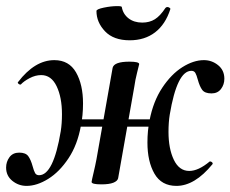

<svg xmlns="http://www.w3.org/2000/svg" viewBox="-29 -596 755 629"><path d="M-9 -47Q-9 -66 2 -81Q13 -96 34 -96Q55 -96 63.5 -84.5Q72 -73 78 -51Q82 -36 86 -29Q90 -22 99 -22Q146 -22 170 -166Q174 -191 174 -222Q174 -277 156.5 -313.5Q139 -350 106 -350Q87 -350 68 -340Q49 -330 39 -319H37Q34 -319 31 -322Q28 -325 30 -327Q85 -399 149 -399Q197 -399 220 -359Q243 -319 243 -257Q243 -218 236 -184Q225 -122 195.5 -77.5Q166 -33 129 -10Q92 13 58 13Q32 13 11.5 -3.5Q-9 -20 -9 -47ZM271 0Q272 -7 277.5 -30Q283 -53 287 -74L340 -374Q345 -394 395 -394Q427 -394 427 -386Q426 -381 420 -357.5Q414 -334 411 -312L358 -12Q356 -3 342.5 2.5Q329 8 303 8Q271 8 271 0ZM196 -205H509L505 -181H193ZM454 -129Q454 -168 461 -202Q473 -264 502.5 -308.5Q532 -353 568.5 -376Q605 -399 639 -399Q665 -399 685.5 -382.5Q706 -366 706 -338Q706 -319 695 -304.5Q684 -290 664 -290Q642 -290 633.5 -301.5Q625 -313 619 -335Q615 -350 611 -357Q607 -364 598 -364Q551 -364 527 -220Q523 -195 523 -164Q523 -109 540.5 -72.5Q558 -36 591 -36Q621 -36 658 -67H660Q663 -67 666 -64Q669 -61 667 -58Q609 13 549 13Q500 13 477 -27Q454 -67 454 -129ZM287 -560Q287 -566 311 -571Q335 -576 355 -576Q370 -576 370 -573Q374 -550 392 -536Q410 -522 437 -522Q461 -522 478.5 -533Q496 -544 513 -570Q516 -573 519 -573Q523 -573 526.5 -570.5Q530 -568 529 -566Q513 -516 479 -490Q445 -464 396 -464Q343 -464 315 -493.5Q287 -523 287 -560Z"/></svg>

Font: Cormorant Infant
Style: Bold Italic
Weight: 700
Italic angle: -10°
Designer: Christian Thalmann (Catharsis Fonts)
Foundry: Catharsis Fonts
Version: Version 4.000